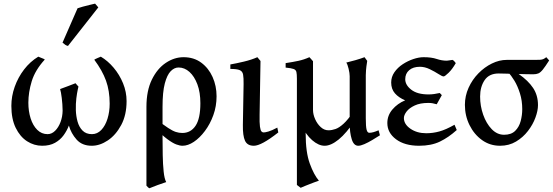

<svg xmlns="http://www.w3.org/2000/svg" viewBox="-20 -781 3018 1048"><path d="M670.9 -229Q670.9 -153.3 641.6 -98.6Q612.3 -43.9 568.6 -14.6Q524.9 14.6 481 14.6Q428.2 14.6 398.2 -19Q368.2 -52.7 356 -95.7Q345.7 -68.4 327.4 -43Q309.1 -17.6 280.3 -1.5Q251.5 14.6 210 14.6Q166 14.6 127.7 -10Q89.4 -34.7 65.7 -83.3Q42 -131.8 42 -203.1Q42 -255.9 60.3 -307.4Q78.6 -358.9 111.6 -401.9Q144.5 -444.8 189 -471.7Q192.4 -469.7 206.5 -464.6Q220.7 -459.5 224.6 -456.1Q171.9 -398.4 153.3 -337.9Q134.8 -277.3 134.8 -220.2Q134.8 -173.8 147.2 -134.8Q159.7 -95.7 183.3 -72.3Q207 -48.8 239.7 -48.8Q262.2 -48.8 280.8 -67.1Q299.3 -85.4 310.3 -114.7Q321.3 -144 321.8 -176.8Q321.3 -212.9 317.1 -246.3Q313 -279.8 308.1 -294.9Q329.1 -302.7 352.8 -311.5Q376.5 -320.3 392.1 -326.7Q396 -321.8 402.1 -315.2Q408.2 -308.6 408.2 -308.6Q408.2 -308.6 404.3 -291Q400.4 -273.4 396.7 -244.4Q393.1 -215.3 394 -179.7Q395 -147.5 403.3 -117.4Q411.6 -87.4 430.7 -68.1Q449.7 -48.8 481.9 -48.8Q511.2 -48.8 533.2 -72Q555.2 -95.2 566.9 -133.3Q578.6 -171.4 578.6 -215.3Q578.6 -285.6 558.6 -340.8Q538.6 -396 494.6 -455.1Q499 -458.5 512.2 -464.1Q525.4 -469.7 530.3 -471.7Q568.4 -449.2 600.3 -411.4Q632.3 -373.5 651.6 -326.4Q670.9 -279.3 670.9 -229ZM351.1 -530.3Q343.3 -531.7 336.4 -536.4Q329.6 -541 321.3 -548.3L403.3 -735.8Q414.1 -739.7 431.9 -744.6Q449.7 -749.5 468.3 -753.9Q486.8 -758.3 499 -761.2L516.6 -740.7Z M1162.1 -255.4Q1162.1 -201.2 1144.5 -152.6Q1127 -104 1098.6 -66.2Q1070.3 -28.3 1038.1 -6.8Q1005.9 14.6 976.1 14.6Q961.9 14.6 942.1 7.3Q922.4 0 893.1 -21.7Q863.8 -43.5 821.8 -86.9Q828.1 -91.8 824.5 -100.6Q820.8 -109.4 820.6 -117.4Q820.3 -125.5 836.4 -127.4Q873.5 -98.6 897.5 -82.8Q921.4 -66.9 939.2 -61Q957 -55.2 975.1 -55.2Q1021 -55.2 1047.4 -94.5Q1073.7 -133.8 1073.7 -217.3Q1073.7 -276.9 1057.4 -320.6Q1041 -364.3 1014.2 -388.4Q987.3 -412.6 954.6 -412.6Q931.6 -412.6 911.9 -392.6Q892.1 -372.6 879.6 -325.7Q867.2 -278.8 867.2 -198.2Q867.2 -178.2 867.2 -152.1Q867.2 -126 867.2 -100.8Q867.2 -75.7 867.2 -57.4Q867.2 -39.1 867.2 -34.7Q867.2 14.6 868.2 65.2Q869.1 115.7 873.3 155.5Q877.4 195.3 887.2 212.9Q865.2 220.2 840.6 229Q815.9 237.8 795.4 246.6Q790.5 244.1 787.1 240.5Q783.7 236.8 779.3 232.4Q779.3 212.9 779.3 172.1Q779.3 131.3 779.3 79.8Q779.3 28.3 779.3 -24.9Q779.3 -78.1 779.3 -124Q779.3 -169.9 779.3 -197.8Q779.3 -285.6 808.8 -346.2Q838.4 -406.7 884.8 -437.7Q931.2 -468.8 981.9 -468.8Q1038.1 -468.8 1078.4 -439Q1118.7 -409.2 1140.4 -360.6Q1162.1 -312 1162.1 -255.4Z M1499 -58.1Q1406.7 14.6 1365.7 14.6Q1330.1 14.6 1317.4 -12.7Q1304.7 -40 1305.7 -99.1L1309.6 -321.8Q1310.1 -356 1306.9 -373.8Q1303.7 -391.6 1288.6 -398.2Q1273.4 -404.8 1237.3 -404.8V-429.2Q1268.6 -434.6 1310.8 -444.6Q1353 -454.6 1384.8 -468.8L1401.9 -448.2L1397 -155.8Q1396 -110.4 1398.9 -89.8Q1401.9 -69.3 1407 -63.7Q1412.1 -58.1 1418.9 -58.1Q1427.2 -58.1 1445.3 -63.2Q1463.4 -68.4 1493.7 -84.5Z M2053.7 -42.5Q2034.2 -29.8 2011.5 -16.4Q1988.8 -2.9 1968.5 5.9Q1948.2 14.6 1935.5 14.6Q1910.6 14.6 1899.7 -21.7Q1888.7 -58.1 1888.7 -105.5Q1888.7 -109.9 1888.7 -135.7Q1888.7 -161.6 1888.7 -198.2Q1888.7 -234.9 1888.7 -271.5Q1888.7 -308.1 1888.7 -334.2Q1888.7 -360.4 1888.7 -365.2Q1888.7 -380.9 1882.8 -405.5Q1877 -430.2 1870.1 -439.5Q1893.1 -444.8 1920.2 -452.6Q1947.3 -460.4 1969.7 -468.8L1984.4 -448.7Q1982.4 -436 1980 -418.5Q1977.5 -400.9 1976.6 -370.6Q1976.6 -367.2 1976.6 -344.2Q1976.6 -321.3 1976.6 -288.8Q1976.6 -256.3 1976.6 -223.4Q1976.6 -190.4 1976.6 -166Q1976.6 -141.6 1976.6 -135.7Q1976.6 -90.3 1981 -73.2Q1985.4 -56.2 1995.6 -56.2Q2006.3 -56.2 2018.3 -59.6Q2030.3 -63 2046.4 -69.8ZM1918.5 -125.5Q1871.1 -54.2 1828.9 -19.8Q1786.6 14.6 1752 14.6Q1718.8 14.6 1683.8 -15.9Q1648.9 -46.4 1624.8 -99.1Q1600.6 -151.9 1600.6 -218.3Q1600.6 -222.2 1600.6 -241.9Q1600.6 -261.7 1600.6 -286.1Q1600.6 -310.5 1600.6 -329.6Q1600.6 -348.6 1600.6 -351.1Q1600.6 -376 1597.9 -387.9Q1595.2 -399.9 1582.5 -404.5Q1569.8 -409.2 1539.1 -412.1V-436.5Q1578.6 -442.4 1609.1 -449Q1639.6 -455.6 1668.9 -468.8Q1668.9 -468.8 1676.8 -460.2Q1684.6 -451.7 1688.5 -446.8Q1688.5 -445.3 1688.5 -418.7Q1688.5 -392.1 1688.5 -353.5Q1688.5 -314.9 1688.5 -276.1Q1688.5 -237.3 1688.5 -210.2Q1688.5 -183.1 1688.5 -181.2Q1688.5 -156.7 1700 -130.9Q1711.4 -105 1730.5 -87.4Q1749.5 -69.8 1772.9 -69.8Q1791 -69.8 1811 -76.7Q1831.1 -83.5 1855.7 -106Q1880.4 -128.4 1911.1 -174.8ZM1648.4 -224.1Q1648.4 -194.3 1648.7 -169.7Q1648.9 -145 1648.9 -117.4Q1648.9 -89.8 1648.4 -51.8Q1648.4 50.3 1671.1 112.3Q1693.8 174.3 1720.7 205.1Q1711.4 208 1690.4 216.1Q1669.4 224.1 1649.2 232.2Q1628.9 240.2 1621.1 244.1L1600.6 228.5Q1600.6 225.6 1600.6 197.3Q1600.6 168.9 1600.6 124Q1600.6 79.1 1600.6 25.6Q1600.6 -27.8 1600.6 -82Q1600.6 -136.2 1600.6 -183.1Q1600.6 -230 1600.6 -261.5Q1600.6 -293 1600.6 -300.3Q1600.6 -300.3 1611.8 -286.6Q1623 -272.9 1634.8 -255.1Q1646.5 -237.3 1648.4 -224.1Z M2467.8 -436.5Q2449.2 -403.8 2428.7 -383.8Q2408.2 -363.8 2401.4 -363.8Q2393.6 -363.8 2373.3 -377Q2353 -390.1 2325.9 -403.3Q2298.8 -416.5 2272 -416.5Q2234.9 -416.5 2213.4 -397.9Q2191.9 -379.4 2191.9 -348.6Q2191.9 -316.9 2224.9 -291.3Q2257.8 -265.6 2319.3 -265.6Q2334.5 -265.6 2350.1 -267.8Q2365.7 -270 2380.4 -273.4L2391.6 -261.7L2363.8 -211.9Q2350.1 -215.8 2340.3 -217.5Q2330.6 -219.2 2317.9 -219.2Q2273.4 -219.2 2243.7 -205.3Q2213.9 -191.4 2199.2 -172.1Q2184.6 -152.8 2184.6 -136.7Q2184.6 -103 2220.2 -78.4Q2255.9 -53.7 2306.6 -53.7Q2342.8 -53.7 2378.2 -63.5Q2413.6 -73.2 2460.9 -100.1L2473.1 -71.3Q2428.2 -30.8 2381.1 -8.1Q2334 14.6 2267.6 14.6Q2189 14.6 2141.6 -20.8Q2094.2 -56.2 2094.2 -109.4Q2094.2 -150.9 2121.8 -183.3Q2149.4 -215.8 2191.4 -233.4Q2156.2 -248 2135.7 -271.5Q2115.2 -294.9 2115.2 -330.6Q2115.2 -361.3 2132.8 -386.7Q2150.4 -412.1 2178.2 -430.4Q2206.1 -448.7 2236.3 -458.7Q2266.6 -468.8 2292 -468.8Q2335.4 -468.8 2363.5 -459.2Q2391.6 -449.7 2418.9 -449.7Q2421.9 -449.7 2434.1 -451.7Q2446.3 -453.6 2449.7 -454.1Q2454.6 -452.1 2459.5 -446.8Q2464.4 -441.4 2467.8 -436.5Z M2890.6 -375.5Q2872.6 -375.5 2845.2 -376.2Q2817.9 -377 2788.8 -377.7Q2759.8 -378.4 2736.1 -379.2Q2712.4 -379.9 2701.7 -379.9Q2649.9 -379.9 2625.2 -343.5Q2600.6 -307.1 2600.6 -253.9Q2600.6 -202.6 2617.4 -154.8Q2634.3 -106.9 2663.8 -76.2Q2693.4 -45.4 2731.4 -45.4Q2770.5 -45.4 2792 -66.7Q2813.5 -87.9 2822 -120.1Q2830.6 -152.3 2830.6 -185.5Q2830.6 -231.4 2818.1 -271.2Q2805.7 -311 2787.8 -340.6Q2770 -370.1 2753.4 -386.2H2752.9Q2753.9 -386.2 2765.9 -385.3Q2777.8 -384.3 2791.7 -382.3Q2805.7 -380.4 2812 -376.5Q2863.3 -340.8 2889.9 -300.8Q2916.5 -260.7 2916.5 -207Q2916.5 -177.2 2902.6 -139.2Q2888.7 -101.1 2861.8 -66.2Q2835 -31.2 2796.6 -8.3Q2758.3 14.6 2709.5 14.6Q2654.3 14.6 2611.1 -16.4Q2567.9 -47.4 2542.7 -98.4Q2517.6 -149.4 2517.6 -208.5Q2517.6 -257.3 2537.6 -301.8Q2557.6 -346.2 2591.1 -380.4Q2624.5 -414.6 2664.8 -434.3Q2705.1 -454.1 2745.6 -454.1Q2787.1 -454.1 2823.2 -454.1Q2859.4 -454.1 2899.9 -454.1Q2919.4 -454.1 2929.2 -454.8Q2939 -455.6 2945.6 -458.5Q2952.1 -461.4 2961.9 -468.8L2977.5 -451.2Q2956.1 -417.5 2943.1 -401.4Q2930.2 -385.3 2918.7 -380.4Q2907.2 -375.5 2890.6 -375.5Z"/></svg>

Font: Gentium Book Plus
Style: Regular
Weight: 400
Designer: Victor Gaultney, Annie Olsen, Iska Routamaa, Becca Hirsbrunner
Foundry: SIL International
Version: Version 6.101